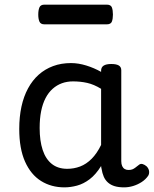

<svg xmlns="http://www.w3.org/2000/svg" viewBox="-20 -791 664 828"><path d="M258 17Q201 17 157 -10.5Q113 -38 88 -94Q63 -150 63 -235Q63 -287 72.5 -331Q82 -375 101 -410Q120 -445 147 -469Q174 -493 209 -506Q244 -519 286 -519Q318 -519 352 -508.5Q386 -498 416 -481V-486Q416 -501 427 -508Q438 -515 460 -515Q482 -515 492.5 -508.5Q503 -502 503 -488V-96Q503 -83 507 -74.5Q511 -66 518 -62Q525 -58 534 -58Q544 -58 550.5 -60.5Q557 -63 563.5 -68Q570 -73 579 -80Q586 -86 595 -83.5Q604 -81 613 -73Q622 -63 623 -52Q624 -41 619 -33Q608 -17 591 -6Q574 5 554.5 11Q535 17 515 17Q492 17 475 12Q458 7 446 -3.5Q434 -14 427.5 -29Q421 -44 418 -63Q418 -64 417 -67.5Q416 -71 416 -75Q393 -38 366.5 -18Q340 2 312 9.5Q284 17 258 17ZM151 -239Q151 -184 164 -144.5Q177 -105 203.5 -84Q230 -63 270 -63Q299 -63 325.5 -73Q352 -83 375 -106Q398 -129 416 -166V-408Q385 -427 356 -433.5Q327 -440 295 -440Q269 -440 247 -432Q225 -424 207 -408Q189 -392 176.5 -368Q164 -344 157.5 -312Q151 -280 151 -239ZM172 -686Q155 -686 150 -698Q145 -710 145 -728Q145 -747 150 -759Q155 -771 172 -771H440Q458 -771 462.5 -759Q467 -747 467 -728Q467 -710 462.5 -698Q458 -686 440 -686Z"/></svg>

Font: Playwrite PL
Style: Regular
Weight: 400
Designer: Veronika Burian, José Scaglione
Foundry: TypeTogether
Version: Version 1.002